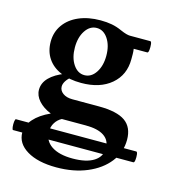

<svg xmlns="http://www.w3.org/2000/svg" viewBox="-144 -513 790 873"><g transform="rotate(15 251.0 -76.0)"><path d="M200 273Q113 273 61.5 242Q10 211 10 159Q10 126 37 95.5Q64 65 113 43Q76 28 54.5 4Q33 -20 33 -48Q33 -80 58 -105.5Q83 -131 130 -149L161 -141Q145 -127 137 -114Q129 -101 129 -89Q129 -70 146 -57.5Q163 -45 191 -45H315Q401 -45 440 -17.5Q479 10 479 69Q479 128 443 174Q407 220 344 246.5Q281 273 200 273ZM261 215Q326 215 361 192.5Q396 170 396 130Q396 93 366.5 73.5Q337 54 281 54H168Q149 64 137.5 82.5Q126 101 126 124Q126 167 161.5 191Q197 215 261 215ZM210 -127Q154 -127 113 -144.5Q72 -162 50 -195Q28 -228 28 -273Q28 -318 52.5 -352.5Q77 -387 121 -406Q165 -425 223 -425Q252 -425 276 -420.5Q300 -416 324 -405Q340 -398 351 -395Q362 -392 369 -392H465Q470 -392 471.5 -379Q473 -366 471.5 -352.5Q470 -339 465 -339H401Q403 -326 403 -314.5Q403 -303 403 -290Q403 -216 350.5 -171.5Q298 -127 210 -127ZM215 -165Q247 -165 268 -196.5Q289 -228 289 -276Q289 -324 268 -355.5Q247 -387 215 -387Q183 -387 162 -355.5Q141 -324 141 -276Q141 -228 162 -196.5Q183 -165 215 -165ZM-33 160Q-37 160 -38.5 147Q-40 134 -38.5 121.5Q-37 109 -33 109H533Q538 109 539.5 121.5Q541 134 539.5 147Q538 160 533 160Z"/></g></svg>

Font: Junicode VF
Style: Regular
Weight: 400
Designer: Peter S. Baker
Version: Version 2.213